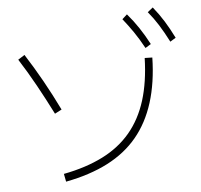

<svg xmlns="http://www.w3.org/2000/svg" viewBox="-88 -945 1059 1010"><g transform="rotate(-10 441.5 -439.5)"><path d="M180 -70Q300 -82.2 392.2 -118.9Q484.4 -155.6 548.9 -220Q613.3 -284.4 651.7 -377.8Q690 -471.1 704.4 -596.7L744.4 -592.2Q730 -460 688.3 -359.4Q646.7 -258.9 578.3 -190Q510 -121.1 412.2 -81.1Q314.4 -41.1 184.4 -27.8ZM188.9 -390Q155.6 -473.3 121.1 -551.1Q86.7 -628.9 47.8 -703.3L84.4 -722.2Q123.3 -647.8 158.9 -568.9Q194.4 -490 226.7 -405.6ZM717.8 -647.8Q694.4 -701.1 671.7 -741.1Q648.9 -781.1 624.4 -817.8L652.2 -838.9Q681.1 -798.9 704.4 -756.1Q727.8 -713.3 748.9 -663.3ZM852.2 -657.8Q830 -712.2 808.9 -753.3Q787.8 -794.4 762.2 -831.1L792.2 -851.1Q820 -810 841.7 -767.2Q863.3 -724.4 883.3 -673.3Z"/></g></svg>

Font: Paperlogy 2 ExtraLight
Style: Regular
Weight: 250
Designer: redesigned by Lee Juim, glyphs from Gmarket Sans & Montserrat
Foundry: PT&
Version: Version 1.001